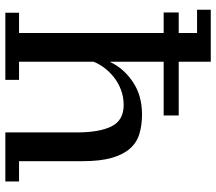

<svg xmlns="http://www.w3.org/2000/svg" viewBox="-64 -726 790 701"><g transform="rotate(90 330.5 -375.0)"><path d="M25 -633H100V-700H15V-750H205V-633H401V-578H205V-383H206Q229 -432 278.5 -465.5Q328 -499 397 -499Q436 -499 468 -489.5Q500 -480 522 -455Q544 -430 556 -388Q568 -346 568 -281V-50H642V0H463V-260Q463 -343 441 -387.5Q419 -432 363 -432Q333 -432 307 -422Q281 -412 261 -396Q241 -380 226.5 -360.5Q212 -341 205 -322V-50H271V0H26V-50H100V-578H25Z"/></g></svg>

Font: PT Serif Caption
Style: Regular
Weight: 400
Designer: A.Korolkova, O.Umpeleva, V.Yefimov
Foundry: ParaType Ltd
Version: Version 1.000W OFL